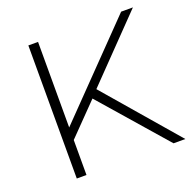

<svg xmlns="http://www.w3.org/2000/svg" viewBox="-124 -825 951 949"><g transform="rotate(-20 351.5 -350.0)"><path d="M330 -345 173 -184V0H122V-700H173V-250L610 -700H672L364 -382L693 0H631Z"/></g></svg>

Font: Montserrat Alternates Light
Style: Regular
Weight: 300
Designer: Julieta Ulanovsky
Foundry: Julieta Ulanovsky
Version: Version 7.200